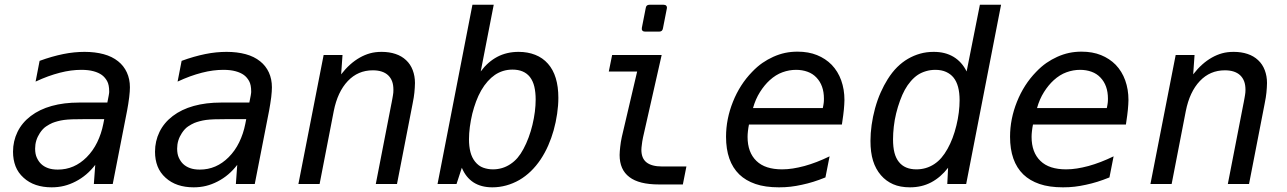

<svg xmlns="http://www.w3.org/2000/svg" viewBox="-20 -780 5458 814"><path d="M198.7 14.2Q162.6 14.2 132.6 4.2Q102.5 -5.9 80.1 -26.4Q56.6 -47.4 45.9 -75.2Q35.2 -103 35.2 -136.7Q35.2 -181.6 54.2 -220.7Q73.2 -259.8 110.4 -288.1Q147.5 -316.4 199.2 -330.8Q251 -345.2 314.9 -345.2H435.1L440.9 -375L442.4 -384.3Q442.9 -386.7 442.9 -389.2Q442.9 -391.6 442.9 -392.6Q442.9 -420.4 434.1 -436.3Q425.3 -452.1 412.1 -461.9Q397.9 -472.2 376.5 -478Q355 -483.9 324.7 -483.9Q303.7 -483.9 281 -481Q258.3 -478 233.9 -471.7Q209 -465.3 183.6 -456.1Q158.2 -446.8 130.9 -434.1L147.9 -522Q174.3 -531.7 199.2 -538.8Q224.1 -545.9 248 -550.8Q272 -555.7 294.7 -557.9Q317.4 -560.1 338.4 -560.1Q383.3 -560.1 419.4 -550.3Q455.6 -540.5 481 -520Q504.9 -501 517.8 -472.9Q530.8 -444.8 530.8 -409.7Q530.8 -393.6 527.8 -368.2Q525.9 -352.5 523.7 -339.1Q521.5 -325.7 519 -312L458 0H377.9L383.8 -81.1Q348.6 -35.2 300.8 -10.7Q276.4 2 251.5 8.1Q226.6 14.2 198.7 14.2ZM225.1 -61Q260.3 -61 290.8 -74.2Q321.3 -87.4 347.2 -113.3Q374.5 -140.6 392.1 -176.8Q409.7 -212.9 418 -254.9L421.9 -274.9H337.9Q308.6 -274.9 287.1 -274.2Q265.6 -273.4 251.5 -271.5Q237.3 -269.5 224.6 -266.1Q211.9 -262.7 202.1 -258.8Q189.5 -253.4 175.3 -243.9Q161.1 -234.4 148.9 -215.8Q128.9 -185.5 128.9 -149.9Q128.9 -126.5 136.5 -110.6Q144 -94.7 154.3 -85Q166 -73.7 183.3 -67.4Q200.7 -61 225.1 -61Z M800.8 14.2Q764.6 14.2 734.6 4.2Q704.6 -5.9 682.1 -26.4Q658.7 -47.4 647.9 -75.2Q637.2 -103 637.2 -136.7Q637.2 -181.6 656.2 -220.7Q675.3 -259.8 712.4 -288.1Q749.5 -316.4 801.3 -330.8Q853 -345.2 917 -345.2H1037.1L1043 -375L1044.4 -384.3Q1044.9 -386.7 1044.9 -389.2Q1044.9 -391.6 1044.9 -392.6Q1044.9 -420.4 1036.1 -436.3Q1027.3 -452.1 1014.2 -461.9Q1000 -472.2 978.5 -478Q957 -483.9 926.8 -483.9Q905.8 -483.9 883.1 -481Q860.4 -478 835.9 -471.7Q811 -465.3 785.6 -456.1Q760.3 -446.8 732.9 -434.1L750 -522Q776.4 -531.7 801.3 -538.8Q826.2 -545.9 850.1 -550.8Q874 -555.7 896.7 -557.9Q919.4 -560.1 940.4 -560.1Q985.4 -560.1 1021.5 -550.3Q1057.6 -540.5 1083 -520Q1106.9 -501 1119.9 -472.9Q1132.8 -444.8 1132.8 -409.7Q1132.8 -393.6 1129.9 -368.2Q1127.9 -352.5 1125.7 -339.1Q1123.5 -325.7 1121.1 -312L1060.1 0H980L985.8 -81.1Q950.7 -35.2 902.8 -10.7Q878.4 2 853.5 8.1Q828.6 14.2 800.8 14.2ZM827.1 -61Q862.3 -61 892.8 -74.2Q923.3 -87.4 949.2 -113.3Q976.6 -140.6 994.1 -176.8Q1011.7 -212.9 1020 -254.9L1023.9 -274.9H939.9Q910.6 -274.9 889.2 -274.2Q867.7 -273.4 853.5 -271.5Q839.4 -269.5 826.7 -266.1Q814 -262.7 804.2 -258.8Q791.5 -253.4 777.3 -243.9Q763.2 -234.4 751 -215.8Q731 -185.5 731 -149.9Q731 -126.5 738.5 -110.6Q746.1 -94.7 756.3 -85Q768.1 -73.7 785.4 -67.4Q802.7 -61 827.1 -61Z M1352.1 -546.9H1432.1L1426.3 -464.8Q1462.4 -511.7 1505.9 -536.1Q1526.9 -547.9 1548.8 -554Q1570.8 -560.1 1598.1 -560.1Q1630.4 -560.1 1656.7 -551.3Q1683.1 -542.5 1701.7 -524.9Q1720.2 -507.8 1729.7 -482.7Q1739.3 -457.5 1739.3 -428.2Q1739.3 -419.9 1738.5 -408.4Q1737.8 -397 1736.8 -387.2Q1735.8 -377.4 1734.1 -366.7Q1732.4 -356 1729 -338.9L1663.1 0H1573.2L1639.2 -339.4Q1640.6 -343.8 1640.1 -343.5Q1639.6 -343.3 1640.6 -346.2Q1642.6 -356.4 1643.8 -363.5Q1645 -370.6 1646 -376.5Q1647 -382.3 1647.5 -387.5Q1647.9 -392.6 1647.9 -398.9Q1647.9 -420.4 1642.3 -435.3Q1636.7 -450.2 1625.5 -460.9Q1603 -481.9 1560.5 -481.9Q1497.6 -481.9 1454.6 -436.5Q1411.1 -390.6 1395 -309.1L1335 0H1245.1Z M2067.4 14.2Q2020 14.2 1987.3 -6.8Q1955.1 -27.8 1938 -68.8L1915.5 0H1835L1982.9 -759.8H2073.2L2018.1 -477.1Q2047.9 -517.6 2088.4 -539.1Q2128.4 -560.1 2178.7 -560.1Q2217.3 -560.1 2249 -547.6Q2280.8 -535.2 2303.2 -509.8Q2347.2 -460 2347.2 -365.2Q2347.2 -333 2342 -297.6Q2336.9 -262.2 2327.1 -227.1Q2317.9 -194.3 2304.4 -163.6Q2291 -132.8 2272 -104Q2233.9 -47.4 2182.1 -17.1Q2154.8 -1.5 2126 6.3Q2097.2 14.2 2067.4 14.2ZM2069.8 -62Q2110.4 -62 2143.6 -84Q2160.6 -95.2 2174.1 -110.8Q2187.5 -126.5 2199.2 -148.4Q2211.4 -170.9 2221.2 -197.5Q2231 -224.1 2237.3 -250.5Q2244.1 -278.8 2247.6 -306.2Q2251 -333.5 2251 -357.9Q2251 -388.2 2245.4 -412.4Q2239.7 -436.5 2226.6 -453.6Q2201.7 -484.9 2152.8 -484.9Q2131.3 -484.9 2112.5 -479Q2093.8 -473.1 2078.1 -462.4Q2062.5 -451.7 2047.6 -435.1Q2032.7 -418.5 2020 -396.5Q2007.3 -374 1998.3 -349.6Q1989.3 -325.2 1982.4 -298.3Q1975.6 -269.5 1971.9 -241.7Q1968.3 -213.9 1968.3 -189.9Q1968.3 -159.2 1974.4 -135.5Q1980.5 -111.8 1994.1 -94.7Q2008.8 -76.2 2028.6 -69.1Q2048.3 -62 2069.8 -62Z M2714.4 -646Q2707 -646 2703.4 -650.4Q2699.7 -654.8 2701.2 -662.1L2717.8 -746.6Q2719.7 -759.8 2733.4 -759.8H2793.9Q2801.3 -759.8 2804.9 -755.4Q2808.6 -751 2807.1 -743.7L2790.5 -659.2Q2788.1 -646 2774.9 -646ZM2773.9 2Q2689 2 2648.4 -29.3Q2606.9 -60.5 2606.9 -123Q2606.9 -131.3 2607.7 -139.4Q2608.4 -147.5 2609.4 -157.2Q2610.4 -167 2612.1 -177.7Q2613.8 -188.5 2616.2 -199.2L2681.2 -476.6H2561L2575.2 -546.9H2785.2L2706.1 -197.3Q2704.1 -189.5 2702.9 -180.2Q2701.7 -170.9 2701.2 -167Q2700.2 -159.2 2699.7 -154.5Q2699.2 -149.9 2699.2 -145Q2699.2 -108.9 2720.7 -91.8Q2742.7 -74.2 2787.1 -74.2H2890.1L2875 2Z M3282.7 14.2Q3224.1 14.2 3182.9 0Q3141.6 -14.2 3114.3 -40.5Q3058.1 -95.2 3058.1 -200.2Q3058.1 -275.4 3087.4 -348.6Q3116.7 -421.9 3168.5 -475.1Q3190.4 -498 3212.4 -513.2Q3234.4 -528.3 3258.3 -539.1Q3283.2 -550.3 3308.3 -555.7Q3333.5 -561 3361.3 -561Q3407.7 -561 3443.8 -546.4Q3480 -531.7 3505.9 -505.4Q3532.7 -477.5 3546.4 -439.2Q3560.1 -400.9 3560.1 -356Q3560.1 -345.7 3559.3 -336.4Q3558.6 -327.1 3557.6 -314.9Q3556.6 -307.1 3554.9 -291.3Q3553.2 -275.4 3549.3 -252H3155.3Q3152.3 -237.3 3150.9 -223.6Q3149.4 -210.9 3149.4 -199.7Q3149.4 -133.8 3187 -97.7Q3205.6 -79.6 3232.9 -70.8Q3260.3 -62 3295.4 -62Q3318.4 -62 3341.6 -65.7Q3364.7 -69.3 3390.6 -76.2Q3441.9 -90.3 3497.1 -117.2L3479.5 -27.8Q3451.7 -16.6 3428.2 -9.3Q3404.8 -2 3379.4 3.4Q3355 8.8 3332 11.5Q3309.1 14.2 3282.7 14.2ZM3468.3 -321.8Q3469.7 -328.6 3470.7 -334Q3471.7 -339.4 3472.2 -343.8Q3472.7 -347.7 3472.9 -351.8Q3473.1 -356 3473.1 -361.8Q3473.1 -418 3441.4 -451.2Q3425.8 -467.8 3403.6 -475.8Q3381.3 -483.9 3355 -483.9Q3325.7 -483.9 3297.4 -473.6Q3269 -463.4 3243.2 -439.9Q3220.7 -419.4 3201.9 -389.6Q3183.1 -359.9 3172.4 -321.8Z M3837.9 14.2Q3796.4 14.2 3766.4 1Q3736.3 -12.2 3714.8 -37.1Q3692.4 -63 3681.4 -98.4Q3670.4 -133.8 3670.4 -182.6Q3670.4 -214.8 3675.3 -250Q3680.2 -285.2 3689.9 -320.8Q3700.2 -357.9 3713.9 -388.4Q3727.5 -418.9 3743.2 -443.8Q3762.2 -474.1 3783.7 -495.4Q3805.2 -516.6 3829.6 -530.8Q3854 -544.9 3880.9 -552.5Q3907.7 -560.1 3938.5 -560.1Q3963.4 -560.1 3983.9 -554.9Q4004.4 -549.8 4022.5 -539.1Q4058.1 -517.6 4078.1 -477.1L4134.3 -759.8H4224.1L4076.2 0H3996.1L3999.5 -68.8Q3968.3 -28.3 3927.7 -6.8Q3887.7 14.2 3837.9 14.2ZM3865.2 -62Q3906.7 -62 3940.4 -84Q3957.5 -95.2 3971.2 -111.1Q3984.9 -127 3997.1 -148.9Q4021 -191.4 4034.7 -248Q4041.5 -275.4 4044.9 -303Q4048.3 -330.6 4048.3 -355Q4048.3 -419.4 4022.5 -451.2Q4010.3 -466.3 3991 -475.1Q3971.7 -483.9 3945.3 -483.9Q3924.8 -483.9 3905.8 -478.3Q3886.7 -472.7 3871.6 -462.9Q3856 -452.6 3841.6 -436Q3827.1 -419.4 3815.9 -398.9Q3805.2 -379.4 3795.7 -353.3Q3786.1 -327.1 3779.3 -299.3Q3772.5 -271.5 3769.3 -242.9Q3766.1 -214.4 3766.1 -189.5Q3766.1 -155.8 3772.2 -132.3Q3778.3 -108.9 3791 -93.3Q3815.9 -62 3865.2 -62Z M4486.8 14.2Q4428.2 14.2 4387 0Q4345.7 -14.2 4318.4 -40.5Q4262.2 -95.2 4262.2 -200.2Q4262.2 -275.4 4291.5 -348.6Q4320.8 -421.9 4372.6 -475.1Q4394.5 -498 4416.5 -513.2Q4438.5 -528.3 4462.4 -539.1Q4487.3 -550.3 4512.5 -555.7Q4537.6 -561 4565.4 -561Q4611.8 -561 4647.9 -546.4Q4684.1 -531.7 4710 -505.4Q4736.8 -477.5 4750.5 -439.2Q4764.2 -400.9 4764.2 -356Q4764.2 -345.7 4763.4 -336.4Q4762.7 -327.1 4761.7 -314.9Q4760.7 -307.1 4759 -291.3Q4757.3 -275.4 4753.4 -252H4359.4Q4356.4 -237.3 4355 -223.6Q4353.5 -210.9 4353.5 -199.7Q4353.5 -133.8 4391.1 -97.7Q4409.7 -79.6 4437 -70.8Q4464.4 -62 4499.5 -62Q4522.5 -62 4545.7 -65.7Q4568.8 -69.3 4594.7 -76.2Q4646 -90.3 4701.2 -117.2L4683.6 -27.8Q4655.8 -16.6 4632.3 -9.3Q4608.9 -2 4583.5 3.4Q4559.1 8.8 4536.1 11.5Q4513.2 14.2 4486.8 14.2ZM4672.4 -321.8Q4673.8 -328.6 4674.8 -334Q4675.8 -339.4 4676.3 -343.8Q4676.8 -347.7 4677 -351.8Q4677.2 -356 4677.2 -361.8Q4677.2 -418 4645.5 -451.2Q4629.9 -467.8 4607.7 -475.8Q4585.4 -483.9 4559.1 -483.9Q4529.8 -483.9 4501.5 -473.6Q4473.1 -463.4 4447.3 -439.9Q4424.8 -419.4 4406 -389.6Q4387.2 -359.9 4376.5 -321.8Z M4964.4 -546.9H5044.4L5038.6 -464.8Q5074.7 -511.7 5118.2 -536.1Q5139.2 -547.9 5161.1 -554Q5183.1 -560.1 5210.4 -560.1Q5242.7 -560.1 5269 -551.3Q5295.4 -542.5 5314 -524.9Q5332.5 -507.8 5342 -482.7Q5351.6 -457.5 5351.6 -428.2Q5351.6 -419.9 5350.8 -408.4Q5350.1 -397 5349.1 -387.2Q5348.1 -377.4 5346.4 -366.7Q5344.7 -356 5341.3 -338.9L5275.4 0H5185.5L5251.5 -339.4Q5252.9 -343.8 5252.4 -343.5Q5252 -343.3 5252.9 -346.2Q5254.9 -356.4 5256.1 -363.5Q5257.3 -370.6 5258.3 -376.5Q5259.3 -382.3 5259.8 -387.5Q5260.3 -392.6 5260.3 -398.9Q5260.3 -420.4 5254.6 -435.3Q5249 -450.2 5237.8 -460.9Q5215.3 -481.9 5172.9 -481.9Q5109.9 -481.9 5066.9 -436.5Q5023.4 -390.6 5007.3 -309.1L4947.3 0H4857.4Z"/></svg>

Font: Hack
Style: Italic
Weight: 400
Italic angle: -11°
Monospace: yes
Designer: Christopher Simpkins
Foundry: Christopher Simpkins
Version: Version 2.019; ttfautohint (v1.4.1) -l 4 -r 80 -G 350 -x 0 -